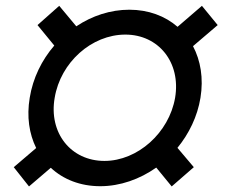

<svg xmlns="http://www.w3.org/2000/svg" viewBox="-20 -636 791 666"><path d="M735.1 -549 680.4 -615.8 595.9 -543C552.6 -580.6 494.7 -602.3 428.6 -602.3C363.3 -602.3 299.4 -581.3 244.7 -544.7L185.4 -615.8L110.1 -549L168.3 -478C125 -427.9 94.1 -365.4 83.1 -296.9C72.1 -231.2 81.3 -171.5 105.5 -122.5L27.7 -56.1L80.6 10.7L156.2 -54C199.6 -13.5 258.9 9.9 327.8 9.9C396.7 9.9 464.5 -14.2 522 -54.7L575.6 10.7L652.3 -56.1L595.5 -123.2C635.7 -172.2 664.8 -231.9 675.4 -296.9C686.4 -364.7 675.8 -426.1 649.5 -475.9ZM169.7 -296.9C190 -419.7 297.9 -516 414.8 -516C529.8 -516 608 -419.7 587.4 -296.9C566.4 -175.4 457.4 -77.8 342.3 -77.8C225.5 -77.8 148.4 -175.4 169.7 -296.9Z"/></svg>

Font: TID UI Semi Bold
Style: Italic
Weight: 600
Italic angle: -9.39999°
Designer: The TID Project Authors
Foundry: Bakken & Bæck
Version: Version 1.001;hotconv 1.0.109;makeotfexe 2.5.65596